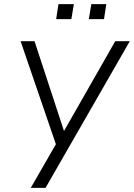

<svg xmlns="http://www.w3.org/2000/svg" viewBox="-20 -903 644 923"><path d="M128 0 258 -226 253 -197 79 -705H146L288 -272H287L534 -705H604L199 0ZM407 -811 419 -883H491L480 -811ZM250 -811 261 -883H335L323 -811Z"/></svg>

Font: Nunito Sans 7pt Condensed Light
Style: Italic
Weight: 300
Width: 3
Italic angle: -9°
Designer: Vernon Adams
Foundry: Vernon Adams
Version: Version 3.101;gftools[0.9.27]